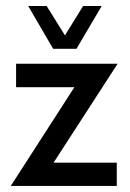

<svg xmlns="http://www.w3.org/2000/svg" viewBox="-20 -615 431 635"><path d="M232.9 -453.6 316.4 -595.2H254.9L194.8 -498L134.3 -595.2H73.2L155.8 -453.6ZM369.1 -404.3H33.2V-326.7H226.1L15.6 0H366.2V-77.1H157.2Z"/></svg>

Font: Now Medium
Style: Regular
Weight: 500
Designer: Alfredo Marco Pradil
Foundry: Alfredo Marco Pradil
Version: Version 1.200;hotconv 1.0.109;makeotfexe 2.5.65596